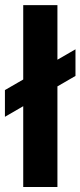

<svg xmlns="http://www.w3.org/2000/svg" viewBox="-28 -748 322 768"><path d="M201.7 -727.5V0H64.9V-727.5ZM-8.3 -280.8V-387.7L273.9 -550.8V-444.3Z"/></svg>

Font: Inter Cardless
Style: Bold
Weight: 700
Designer: Rasmus Andersson
Foundry: rsms
Version: Version 4.001;git-9221beed3